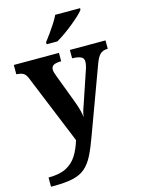

<svg xmlns="http://www.w3.org/2000/svg" viewBox="-145 -848 869 1171"><g transform="rotate(-15 289.5 -263.0)"><path d="M27 182Q97 182 139.5 160Q182 138 207 98Q232 58 248 5L68 -435Q57 -461 41 -468.5Q25 -476 4 -477H0V-536H285V-483H282Q254 -483 238 -475Q222 -467 222 -446Q222 -438 225.5 -426.5Q229 -415 232 -407L301 -224Q315 -186 321 -162Q327 -138 329 -118Q331 -139 339.5 -165Q348 -191 351 -198L417 -394Q421 -404 424 -419Q427 -434 427 -443Q427 -465 409 -473.5Q391 -482 358 -483H354V-536H579V-483H575Q547 -482 530.5 -466.5Q514 -451 499 -410L348 0Q322 73 298.5 119.5Q275 166 244 192.5Q213 219 165.5 229.5Q118 240 44 240H27ZM226 -619Q241 -638 259.5 -664Q278 -690 295.5 -717Q313 -744 323 -766H480V-756Q471 -743 449.5 -723Q428 -703 401 -681Q374 -659 346 -639.5Q318 -620 294 -606H226Z"/></g></svg>

Font: Noto Serif Thai
Style: Bold
Weight: 700
Designer: Monotype Design Team
Foundry: Monotype Imaging Inc.
Version: Version 2.002; ttfautohint (v1.8.4.7-5d5b)